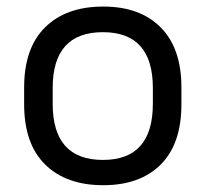

<svg xmlns="http://www.w3.org/2000/svg" viewBox="-20 -542 611 571"><path d="M51.8 -231.4V-282.2Q51.8 -399.4 114.3 -460.9Q176.8 -522.5 287.1 -522.5Q396.5 -522.5 458 -460.4Q519.5 -398.4 519.5 -282.2V-231.4Q519.5 -114.3 458 -52.7Q396.5 8.8 287.1 8.8Q176.8 8.8 114.3 -52.7Q51.8 -114.3 51.8 -231.4ZM434.6 -233.4V-280.3Q434.6 -446.3 286.1 -446.3Q136.7 -446.3 136.7 -280.3V-233.4Q136.7 -66.4 286.1 -66.4Q434.6 -66.4 434.6 -233.4Z"/></svg>

Font: Dinish Expanded
Style: Regular
Weight: 400
Width: 7
Designer: Charles Nix
Foundry: Playbeing
Version: Version 2.005; ttfautohint (v1.8.3)